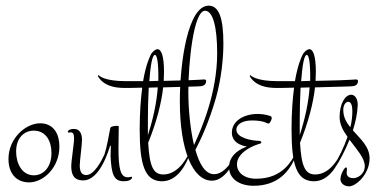

<svg xmlns="http://www.w3.org/2000/svg" viewBox="-20 -651 1364 679"><path d="M100 -31C57 -31 37 -74 37 -115C37 -167 69 -189 99 -189C142 -189 162 -153 162 -110C162 -58 132 -31 100 -31ZM83 -6C134 -6 190 -59 190 -132C190 -186 163 -215 122 -215C71 -215 10 -162 10 -89C10 -35 40 -6 83 -6Z M371 -100C374 -33 383 -10 418 -10C451 -10 447 -28 447 -24C447 -25 446 -26 445 -26C442 -26 438 -24 432 -24C406 -24 399 -54 399 -127C399 -156 400 -187 400 -203C400 -205 398 -206 396 -206C385 -206 371 -204 370 -198C365 -175 359 -133 349 -104C339 -82 313 -32 285 -32C271 -32 262 -41 262 -66C262 -82 270 -138 270 -156C270 -177 263 -195 242 -195C224 -195 220 -188 220 -186C220 -184 221 -182 224 -182C225 -182 228 -183 231 -183C238 -183 242 -176 242 -162C242 -143 232 -83 232 -63C232 -30 244 -13 274 -13C335 -13 365 -124 368 -131C370 -139 372 -136 372 -132C372 -128 371 -110 371 -100Z M648 -108C647 -107 616 -34 558 -34C523 -34 509 -60 504 -146C534 -220 551 -287 557 -342C620 -344 681 -345 688 -346C705 -347 709 -356 709 -365C709 -368 707 -370 701 -370C699 -370 688 -369 685 -369C676 -368 621 -366 559 -365C559 -376 560 -387 560 -397C560 -451 551 -477 537 -477C530 -477 518 -468 513 -457C509 -449 496 -422 486 -364H425C347 -364 329 -384 328 -386L326 -382C345 -349 382 -340 420 -340C429 -340 453 -340 483 -341C478 -303 474 -254 474 -193C474 -66 493 -13 549 -10C612 -7 642 -80 651 -106ZM538 -342C534 -288 522 -232 503 -173V-228C503 -263 504 -304 506 -341C517 -341 527 -342 538 -342ZM508 -364C512 -416 518 -457 528 -457C532 -457 540 -447 540 -382V-365C529 -365 518 -364 508 -364Z M816 -108C805 -89 777 -35 737 -35C706 -35 685 -71 671 -121C690 -157 719 -219 744 -306C763 -375 770 -444 770 -497C770 -588 754 -631 718 -631C645 -631 616 -433 616 -292C616 -121 661 -12 730 -12C783 -12 816 -97 819 -106ZM646 -326C646 -426 664 -613 705 -613C734 -613 748 -552 748 -463C748 -322 693 -196 666 -138C652 -198 646 -271 646 -326Z M935 -241C920 -246 905 -248 891 -248C842 -248 800 -223 800 -182C800 -138 853 -133 853 -133C841 -128 790 -109 790 -60C790 -19 826 6 877 6C960 6 1006 -42 1028 -106L1025 -108C1013 -87 983 -19 886 -19C843 -19 818 -41 818 -70C818 -105 859 -130 893 -141C899 -143 904 -143 904 -148C904 -150 902 -153 895 -153C875 -153 816 -162 816 -192C816 -213 840 -225 871 -225C915 -225 923 -214 930 -214C934 -214 941 -228 941 -233C941 -237 939 -240 935 -241Z M1185 -108C1184 -107 1153 -34 1095 -34C1060 -34 1046 -60 1041 -146C1071 -220 1088 -287 1094 -342C1157 -344 1218 -345 1225 -346C1242 -347 1246 -356 1246 -365C1246 -368 1244 -370 1238 -370C1236 -370 1225 -369 1222 -369C1213 -368 1158 -366 1096 -365C1096 -376 1097 -387 1097 -397C1097 -451 1088 -477 1074 -477C1067 -477 1055 -468 1050 -457C1046 -449 1033 -422 1023 -364H962C884 -364 866 -384 865 -386L863 -382C882 -349 919 -340 957 -340C966 -340 990 -340 1020 -341C1015 -303 1011 -254 1011 -193C1011 -66 1030 -13 1086 -10C1149 -7 1179 -80 1188 -106ZM1075 -342C1071 -288 1059 -232 1040 -173V-228C1040 -263 1041 -304 1043 -341C1054 -341 1064 -342 1075 -342ZM1045 -364C1049 -416 1055 -457 1065 -457C1069 -457 1077 -447 1077 -382V-365C1066 -365 1055 -364 1045 -364Z M1157 -59 1163 -55C1183 -84 1201 -120 1216 -157C1241 -123 1270 -92 1270 -64C1270 -34 1244 -21 1230 -21C1213 -21 1206 -29 1206 -40C1206 -44 1207 -51 1207 -54C1207 -56 1206 -59 1203 -59C1199 -59 1184 -36 1184 -17C1184 -5 1195 8 1215 8C1238 8 1287 -34 1287 -91C1287 -133 1254 -160 1228 -190C1238 -221 1244 -252 1245 -278C1246 -300 1236 -316 1222 -316C1201 -316 1181 -285 1181 -237C1181 -212 1193 -189 1209 -167C1197 -132 1179 -94 1157 -59ZM1194 -262C1194 -283 1205 -291 1211 -291C1221 -291 1226 -280 1226 -257C1226 -240 1224 -221 1219 -201C1204 -219 1194 -238 1194 -262Z"/></svg>

Font: Stalemate
Style: Regular
Weight: 400
Designer: Astigmatic (AOETI)
Foundry: Astigmatic (AOETI)
Version: Version 001.000